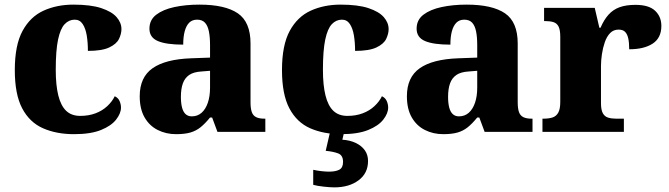

<svg xmlns="http://www.w3.org/2000/svg" viewBox="-20 -570 2894 830"><path d="M300 10Q224 10 166 -15.5Q108 -41 76 -101.5Q44 -162 44 -267Q44 -375 77.5 -436.5Q111 -498 168.5 -524Q226 -550 297 -550Q372 -550 417.5 -535Q463 -520 484 -496Q505 -472 505 -444Q505 -424 494.5 -402Q484 -380 452.5 -365Q421 -350 360 -350Q360 -386 355 -416.5Q350 -447 337.5 -466Q325 -485 303 -485Q278 -485 259.5 -465.5Q241 -446 231 -399Q221 -352 221 -268Q221 -202 232 -157.5Q243 -113 266 -91Q289 -69 327 -69Q363 -69 392.5 -80Q422 -91 443.5 -111Q465 -131 476 -154Q491 -147 497 -133Q503 -119 503 -105Q503 -80 482 -53Q461 -26 416.5 -8Q372 10 300 10Z M741 10Q698 10 662 -8Q626 -26 605 -62.5Q584 -99 584 -154Q584 -236 639.5 -275Q695 -314 806 -318L888 -321V-375Q888 -410 883 -434.5Q878 -459 866 -472Q854 -485 832 -485Q811 -485 798 -472Q785 -459 778.5 -435Q772 -411 772 -377Q699 -377 662.5 -392.5Q626 -408 626 -446Q626 -484 655.5 -506.5Q685 -529 734 -539.5Q783 -550 842 -550Q953 -550 1008 -512.5Q1063 -475 1063 -382V-128Q1063 -101 1068.5 -85.5Q1074 -70 1087.5 -63.5Q1101 -57 1123 -57H1127V0H920L897 -62H888Q866 -35 846.5 -19.5Q827 -4 802.5 3Q778 10 741 10ZM809 -67Q834 -67 851.5 -82.5Q869 -98 878.5 -126Q888 -154 888 -191V-264L851 -261Q817 -259 798 -246Q779 -233 770.5 -209.5Q762 -186 762 -151Q762 -124 767 -105Q772 -86 782.5 -76.5Q793 -67 809 -67Z M1455 10Q1379 10 1321 -15.5Q1263 -41 1231 -101.5Q1199 -162 1199 -267Q1199 -375 1232.5 -436.5Q1266 -498 1323.5 -524Q1381 -550 1452 -550Q1527 -550 1572.5 -535Q1618 -520 1639 -496Q1660 -472 1660 -444Q1660 -424 1649.5 -402Q1639 -380 1607.5 -365Q1576 -350 1515 -350Q1515 -386 1510 -416.5Q1505 -447 1492.5 -466Q1480 -485 1458 -485Q1433 -485 1414.5 -465.5Q1396 -446 1386 -399Q1376 -352 1376 -268Q1376 -202 1387 -157.5Q1398 -113 1421 -91Q1444 -69 1482 -69Q1518 -69 1547.5 -80Q1577 -91 1598.5 -111Q1620 -131 1631 -154Q1646 -147 1652 -133Q1658 -119 1658 -105Q1658 -80 1637 -53Q1616 -26 1571.5 -8Q1527 10 1455 10ZM1425 240Q1409 240 1380.5 237Q1352 234 1334 229V164Q1352 168 1370.5 170Q1389 172 1402 172Q1431 172 1447 163.5Q1463 155 1463 130Q1463 101 1441.5 93Q1420 85 1388 82L1409 -9H1470L1460 34Q1493 36 1518 48Q1543 60 1557 79.5Q1571 99 1571 126Q1571 179 1530 209.5Q1489 240 1425 240Z M1896 10Q1853 10 1817 -8Q1781 -26 1760 -62.5Q1739 -99 1739 -154Q1739 -236 1794.5 -275Q1850 -314 1961 -318L2043 -321V-375Q2043 -410 2038 -434.5Q2033 -459 2021 -472Q2009 -485 1987 -485Q1966 -485 1953 -472Q1940 -459 1933.5 -435Q1927 -411 1927 -377Q1854 -377 1817.5 -392.5Q1781 -408 1781 -446Q1781 -484 1810.5 -506.5Q1840 -529 1889 -539.5Q1938 -550 1997 -550Q2108 -550 2163 -512.5Q2218 -475 2218 -382V-128Q2218 -101 2223.5 -85.5Q2229 -70 2242.5 -63.5Q2256 -57 2278 -57H2282V0H2075L2052 -62H2043Q2021 -35 2001.5 -19.5Q1982 -4 1957.5 3Q1933 10 1896 10ZM1964 -67Q1989 -67 2006.5 -82.5Q2024 -98 2033.5 -126Q2043 -154 2043 -191V-264L2006 -261Q1972 -259 1953 -246Q1934 -233 1925.5 -209.5Q1917 -186 1917 -151Q1917 -124 1922 -105Q1927 -86 1937.5 -76.5Q1948 -67 1964 -67Z M2325 0V-57H2329Q2352 -57 2368 -62Q2384 -67 2393 -82.5Q2402 -98 2402 -129V-411Q2402 -441 2394.5 -455.5Q2387 -470 2372 -474.5Q2357 -479 2335 -479H2332V-536H2551L2571 -450H2576Q2591 -485 2611 -507Q2631 -529 2659 -539Q2687 -549 2727 -549Q2785 -549 2812 -523.5Q2839 -498 2839 -458Q2839 -406 2801.5 -381.5Q2764 -357 2700 -357Q2700 -385 2696 -403.5Q2692 -422 2682.5 -432Q2673 -442 2654 -442Q2632 -442 2617.5 -427Q2603 -412 2594.5 -387.5Q2586 -363 2582 -335.5Q2578 -308 2578 -285V-124Q2578 -95 2586 -80.5Q2594 -66 2609 -61.5Q2624 -57 2643 -57H2677V0Z"/></svg>

Font: Noto Serif Armenian ExtraBold
Style: Regular
Weight: 800
Version: Version 2.007